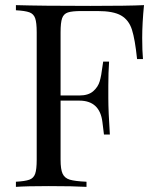

<svg xmlns="http://www.w3.org/2000/svg" viewBox="-20 -728 609 748"><path d="M534 -580Q534 -530 537 -498H514Q506 -575 494 -612.5Q482 -650 452 -667.5Q422 -685 360 -685H297Q261 -685 244.5 -679.5Q228 -674 222 -657Q216 -640 216 -602V-356H289Q324 -356 343 -372.5Q362 -389 368.5 -411.5Q375 -434 379 -468L382 -488H405Q402 -446 402 -394V-346Q402 -295 408 -204H385Q384 -211 379 -252.5Q374 -294 351.5 -315Q329 -336 289 -336H216V-106Q216 -68 224 -51Q232 -34 252 -28Q272 -22 317 -20V0Q265 -3 170 -3Q84 -3 42 0V-20Q78 -22 94.5 -28Q111 -34 117 -51Q123 -68 123 -106V-602Q123 -640 117 -657Q111 -674 94.5 -680Q78 -686 42 -688V-708Q140 -705 332 -705Q479 -705 541 -708Q534 -637 534 -580Z"/></svg>

Font: Playfair Display SC
Style: Regular
Weight: 400
Designer: Claus Eggers Sørensen
Foundry: Claus Eggers Sørensen
Version: Version 1.200; ttfautohint (v1.6)